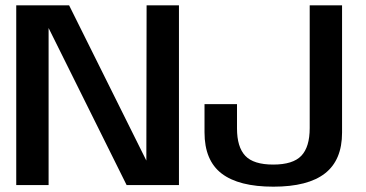

<svg xmlns="http://www.w3.org/2000/svg" viewBox="-20 -695 1373 721"><path d="M41 0H162.5V-618H148.5L455.5 0H652V-675H530.5L529.5 -58H546.5L239.5 -675H41ZM1006.5 6Q1136.5 6 1200.5 -44Q1264.5 -94 1264.5 -197V-675H1143V-214Q1143 -143 1111.5 -110Q1080 -77 1006 -77Q932 -77 901 -110Q870 -143 870 -212.5V-304H748V-198Q748 -92.5 812.5 -43.2Q877 6 1006.5 6Z"/></svg>

Font: Anybody UltraCondensed Thin Medium
Style: Regular
Weight: 500
Version: Version 1.111